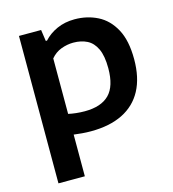

<svg xmlns="http://www.w3.org/2000/svg" viewBox="-114 -648 869 963"><g transform="rotate(-15 321.0 -167.0)"><path d="M70.5 220V-545.5H185.5L194 -486.5H200.5Q228 -517 269 -535.5Q310 -554 361 -554Q426 -554 480 -526.8Q534 -499.5 566.2 -440Q598.5 -380.5 598.5 -283.5Q598.5 -187.5 563.5 -122.2Q528.5 -57 461 -23.5Q393.5 10 296 10Q272.5 10 249.5 8Q226.5 6 207.5 3.5V220ZM292 -95Q377.5 -95 419.5 -137.5Q461.5 -180 461.5 -273Q461.5 -337.5 444 -374.5Q426.5 -411.5 395.8 -427Q365 -442.5 324.5 -442.5Q293 -442.5 261.5 -430.8Q230 -419 207.5 -392V-104Q224.5 -100 247 -97.5Q269.5 -95 292 -95Z"/></g></svg>

Font: Encode Sans SemiExpanded SemiBold
Style: Regular
Weight: 600
Width: 6
Designer: Multiple Designers
Foundry: Impallari Type
Version: Version 3.002